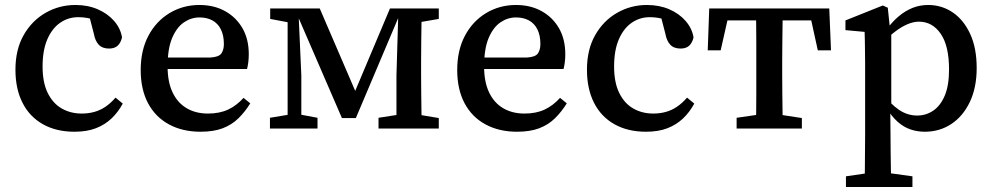

<svg xmlns="http://www.w3.org/2000/svg" viewBox="-20 -516 3984 771"><path d="M279 13Q206 13 152.5 -17Q99 -47 70.5 -103Q42 -159 42 -236Q42 -317 75 -375Q108 -433 163 -464.5Q218 -496 283 -496Q333 -496 373 -478.5Q413 -461 438.5 -431.5Q464 -402 470 -366Q465 -344 452.5 -332.5Q440 -321 418 -321Q391 -321 376.5 -336.5Q362 -352 357 -380L335 -465L392 -423Q368 -435 343.5 -441Q319 -447 294 -447Q254 -447 221.5 -424.5Q189 -402 170 -358Q151 -314 151 -249Q151 -184 172 -142Q193 -100 228.5 -80Q264 -60 308 -60Q335 -60 358.5 -66.5Q382 -73 403 -87Q424 -101 444 -124L473 -100Q454 -65 427.5 -40Q401 -15 365 -1Q329 13 279 13Z M785 13Q713 13 658.5 -16.5Q604 -46 574.5 -101.5Q545 -157 545 -235Q545 -314 576 -372.5Q607 -431 661 -463.5Q715 -496 781 -496Q839 -496 883.5 -471.5Q928 -447 953.5 -403Q979 -359 979 -298Q979 -281 977 -265.5Q975 -250 972 -239H597V-285H825Q859 -287 869 -301.5Q879 -316 879 -339Q879 -374 867 -398Q855 -422 833 -434Q811 -446 781 -446Q748 -446 719 -426.5Q690 -407 671.5 -364Q653 -321 653 -249Q653 -187 673 -145Q693 -103 729.5 -81.5Q766 -60 815 -60Q862 -60 896 -76Q930 -92 958 -123L985 -101Q964 -67 937.5 -41Q911 -15 874.5 -1Q838 13 785 13Z M1353 -42 1176 -451H1160V-482H1264L1418 -124H1395L1546 -482H1599V-453H1583L1409 -42ZM1572 0V-213L1580 -482H1674Q1673 -458 1672.5 -420.5Q1672 -383 1671.5 -343Q1671 -303 1671 -270V-213Q1671 -180 1671.5 -140Q1672 -100 1672.5 -62.5Q1673 -25 1674 0ZM1064 0V-43L1154 -58H1175L1255 -43V0ZM1500 0V-43L1603 -59H1640L1742 -42V0ZM1065 -440V-482H1171V-423H1155ZM1135 0V-482H1178L1190 -213V0ZM1619 -423V-482H1742V-440L1643 -423Z M2056 13Q1984 13 1929.5 -16.5Q1875 -46 1845.5 -101.5Q1816 -157 1816 -235Q1816 -314 1847 -372.5Q1878 -431 1932 -463.5Q1986 -496 2052 -496Q2110 -496 2154.5 -471.5Q2199 -447 2224.5 -403Q2250 -359 2250 -298Q2250 -281 2248 -265.5Q2246 -250 2243 -239H1868V-285H2096Q2130 -287 2140 -301.5Q2150 -316 2150 -339Q2150 -374 2138 -398Q2126 -422 2104 -434Q2082 -446 2052 -446Q2019 -446 1990 -426.5Q1961 -407 1942.5 -364Q1924 -321 1924 -249Q1924 -187 1944 -145Q1964 -103 2000.5 -81.5Q2037 -60 2086 -60Q2133 -60 2167 -76Q2201 -92 2229 -123L2256 -101Q2235 -67 2208.5 -41Q2182 -15 2145.5 -1Q2109 13 2056 13Z M2574 13Q2501 13 2447.5 -17Q2394 -47 2365.5 -103Q2337 -159 2337 -236Q2337 -317 2370 -375Q2403 -433 2458 -464.5Q2513 -496 2578 -496Q2628 -496 2668 -478.5Q2708 -461 2733.5 -431.5Q2759 -402 2765 -366Q2760 -344 2747.5 -332.5Q2735 -321 2713 -321Q2686 -321 2671.5 -336.5Q2657 -352 2652 -380L2630 -465L2687 -423Q2663 -435 2638.5 -441Q2614 -447 2589 -447Q2549 -447 2516.5 -424.5Q2484 -402 2465 -358Q2446 -314 2446 -249Q2446 -184 2467 -142Q2488 -100 2523.5 -80Q2559 -60 2603 -60Q2630 -60 2653.5 -66.5Q2677 -73 2698 -87Q2719 -101 2739 -124L2768 -100Q2749 -65 2722.5 -40Q2696 -15 2660 -1Q2624 13 2574 13Z M2822 -314 2828 -482H3310L3317 -314H3264L3228 -478L3280 -434H2859L2911 -478L2874 -314ZM2938 0V-43L3049 -59H3089L3200 -42V0ZM3015 0Q3016 -25 3016.5 -62.5Q3017 -100 3017 -140Q3017 -180 3017 -213V-270Q3017 -303 3017 -343Q3017 -383 3016.5 -420.5Q3016 -458 3015 -482H3123Q3123 -458 3122.5 -420.5Q3122 -383 3121.5 -343Q3121 -303 3121 -270V-213Q3121 -180 3121.5 -140Q3122 -100 3122.5 -62.5Q3123 -25 3123 0Z M3377 235V192L3487 176H3528L3644 192V235ZM3452 235Q3453 198 3453 163Q3453 128 3453.5 93Q3454 58 3454 24V-263Q3454 -290 3453.5 -310.5Q3453 -331 3453 -349Q3453 -367 3452 -388L3375 -395V-434L3525 -494L3545 -485L3554 -399L3559 -394V-82L3555 -76L3556 26Q3556 59 3556.5 93.5Q3557 128 3557.5 163Q3558 198 3559 235ZM3694 13Q3663 13 3635.5 3.5Q3608 -6 3584 -27.5Q3560 -49 3539 -84H3511L3519 -146Q3556 -98 3590 -75Q3624 -52 3663 -52Q3699 -52 3728 -72Q3757 -92 3774 -132.5Q3791 -173 3791 -237Q3791 -332 3757.5 -380.5Q3724 -429 3670 -429Q3648 -429 3623.5 -418.5Q3599 -408 3573 -388Q3547 -368 3517 -337L3509 -396H3539Q3563 -429 3589.5 -451Q3616 -473 3645 -484.5Q3674 -496 3707 -496Q3762 -496 3806 -466Q3850 -436 3876 -379.5Q3902 -323 3902 -243Q3902 -164 3874.5 -106.5Q3847 -49 3800 -18Q3753 13 3694 13Z"/></svg>

Font: Source Serif 4 18pt Medium
Style: Regular
Weight: 500
Designer: Frank Grießhammer
Foundry: Adobe Systems Incorporated
Version: Version 4.004;hotconv 1.0.116;makeotfexe 2.5.65601